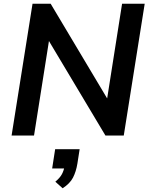

<svg xmlns="http://www.w3.org/2000/svg" viewBox="-20 -725 802 1027"><path d="M42 0 154 -705H251L569 -172H549L633 -705H754L642 0H544L226 -532H246L162 0ZM315 282 276 247Q301 226 311.5 206Q322 186 326 161L350 176H259L275 73H406L394 150Q387 193 370.5 225Q354 257 315 282Z"/></svg>

Font: Nunito Sans 11pt
Style: Bold Italic
Weight: 700
Italic angle: -9°
Version: Version 3.101;gftools[0.9.27]